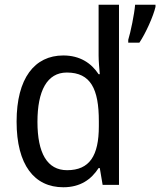

<svg xmlns="http://www.w3.org/2000/svg" viewBox="-20 -780 676 810"><path d="M247 10C319 10 365 -23 396 -71H401L413 0H482V-760H396V-545C396 -524 399 -489 401 -467H396C365 -514 317 -546 247 -546C126 -546 50 -450 50 -267C50 -84 125 10 247 10ZM636 -751V-760H550C547 -721 531 -644 521 -612V-600H568C595 -640 627 -712 636 -751ZM263 -62C179 -62 138 -134 138 -266C138 -396 178 -474 262 -474C363 -474 397 -404 397 -269V-248C397 -123 358 -62 263 -62Z"/></svg>

Font: Noto Sans Thai Looped SemiCondensed
Style: Regular
Weight: 400
Width: 4
Designer: Sasikarn Vongin, Ben Mitchell
Foundry: The Fontpad Ltd
Version: Version 1.001